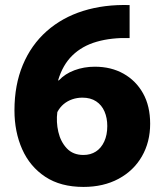

<svg xmlns="http://www.w3.org/2000/svg" viewBox="-20 -726 646 757"><path d="M309 11Q219 11 158.5 -29Q98 -69 67.5 -137.5Q37 -206 37 -291Q37 -391 70 -470Q103 -549 164 -603Q225 -657 308 -683Q391 -709 491 -706V-576Q419 -578 361.5 -561.5Q304 -545 265.5 -507.5Q227 -470 209 -409H212Q236 -435 273.5 -449Q311 -463 354 -463Q418 -463 467 -435.5Q516 -408 544 -358Q572 -308 572 -238Q572 -166 539.5 -109.5Q507 -53 447.5 -21Q388 11 309 11ZM309 -115Q337 -115 358 -128.5Q379 -142 391 -168Q403 -194 403 -229Q403 -261 392 -286.5Q381 -312 359 -326.5Q337 -341 305 -341Q284 -341 265 -334.5Q246 -328 231 -315.5Q216 -303 206 -284Q201 -245 210 -206Q219 -167 243.5 -141Q268 -115 309 -115Z"/></svg>

Font: Murecho Thin
Style: Bold
Weight: 700
Version: Version 1.010